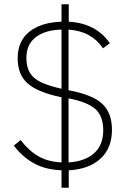

<svg xmlns="http://www.w3.org/2000/svg" viewBox="-20 -800 604 902"><path d="M269 0Q193 -3 139 -33Q85 -63 45 -116L77 -142Q114 -93 159.5 -66.5Q205 -40 269 -37V-343Q158 -366 110.5 -407.5Q63 -449 63 -526Q63 -607 118 -651Q173 -695 269 -698V-780H303V-698Q431 -691 496 -597L464 -573Q437 -613 397 -635Q357 -657 302 -661V-376Q412 -356 459 -313.5Q506 -271 506 -190Q506 -104 452 -54.5Q398 -5 303 0V82H269ZM269 -661Q191 -659 147.5 -625Q104 -591 104 -528Q104 -485 120.5 -458Q137 -431 172 -414Q207 -397 269 -383ZM302 -37Q380 -42 422.5 -80.5Q465 -119 465 -188Q465 -255 427.5 -288Q390 -321 302 -338Z"/></svg>

Font: Anuphan ExtraLight
Style: Regular
Weight: 200
Designer: Cadson Demak
Version: Version 3.001